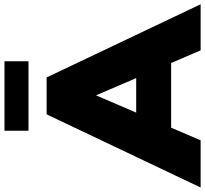

<svg xmlns="http://www.w3.org/2000/svg" viewBox="-84 -888 938 879"><g transform="rotate(-90 385.5 -449.0)"><path d="M536 -135H240L182 0H-34L301 -705H470L805 0H594ZM467 -295 388 -479 309 -295ZM226 -898H544V-788H226Z"/></g></svg>

Font: Nunito Sans Heavy
Style: Regular
Weight: 400
Designer: Vernon Adams
Foundry: Vernon Adams
Version: Version 2.500